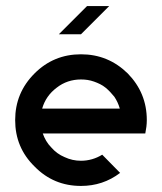

<svg xmlns="http://www.w3.org/2000/svg" viewBox="-20 -613 534 633"><path d="M247 0C295 0 338 -14 376 -43L317 -103C296 -90 272 -83 247 -83C228 -83 210 -87 193 -95C176 -102 161 -113 149 -127C136 -140 127 -156 121 -173H459C462 -188 464 -202 464 -217C464 -277 443 -328 401 -371C358 -413 307 -434 247 -434C187 -434 136 -413 94 -371C51 -328 30 -277 30 -217C30 -157 51 -106 94 -64C136 -21 187 0 247 0ZM119 -255C127 -283 143 -306 167 -324C190 -342 217 -351 247 -351C262 -351 276 -349 290 -344C304 -339 317 -333 328 -324C339 -315 348 -305 357 -294C365 -282 371 -269 375 -255ZM340 -593H267L174 -500H247Z"/></svg>

Font: Kunika
Style: Regular
Weight: 400
Designer: Leo Kuroshita
Foundry: kurogedelic
Version: Version 1.000;PS 001.000;hotconv 1.0.88;makeotf.lib2.5.64775